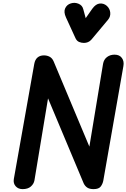

<svg xmlns="http://www.w3.org/2000/svg" viewBox="-20 -1313 878 1333"><path d="M137 0Q106.5 0 88.8 -20Q71 -40 76 -70L218 -870Q223.5 -899.5 240.8 -914Q258 -928.5 285 -928.5Q307 -928.5 325 -918.8Q343 -909 352.5 -886.5L600.5 -295L695.5 -870Q701 -900.5 723 -917Q745 -933.5 775 -933.5Q810 -933.5 826.5 -910.2Q843 -887 836.5 -853L697 -58Q692.5 -35.5 679 -17.8Q665.5 0 629.5 0Q602 0 586 -10.5Q570 -21 561 -40L313.5 -630L219 -60Q214.5 -36 194 -18Q173.5 0 137 0ZM563 -1015Q546 -1015 529.8 -1021.5Q513.5 -1028 504 -1048L438 -1192Q420.5 -1230.5 432.8 -1256Q445 -1281.5 472 -1289.5Q499 -1298 525.2 -1287Q551.5 -1276 558 -1249.5L575 -1187L620.5 -1252Q645 -1286 672.8 -1288.5Q700.5 -1291 722 -1272Q743 -1252.5 745.5 -1225.2Q748 -1198 730.5 -1176.5L615.5 -1039Q604.5 -1026 590.8 -1020.5Q577 -1015 563 -1015Z"/></svg>

Font: Edu VIC WA NT Hand Pre
Style: Regular
Weight: 400
Designer: Tina and Corey Anderson, Eben Sorkin, Mirko Velimirovic
Foundry: Google for Education
Version: Version 1.000